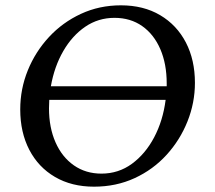

<svg xmlns="http://www.w3.org/2000/svg" viewBox="-20 -691 808 721"><path d="M333 10Q249 10 186.5 -26.5Q124 -63 90 -128.5Q56 -194 56 -280Q56 -357 84.5 -427Q113 -497 164 -552Q215 -607 284 -639Q353 -671 434 -671Q519 -671 581.5 -634Q644 -597 678 -531.5Q712 -466 712 -380Q712 -305 684 -235Q656 -165 605.5 -109.5Q555 -54 485.5 -22Q416 10 333 10ZM410 -624Q349 -624 300 -590.5Q251 -557 217.5 -499Q184 -441 171 -367H606Q606 -369 606 -378Q606 -451 582 -506.5Q558 -562 514 -593Q470 -624 410 -624ZM361 -39Q425 -39 475.5 -76Q526 -113 559 -175.5Q592 -238 602 -316H165Q164 -300 164 -284Q164 -212 188.5 -156.5Q213 -101 257.5 -70Q302 -39 361 -39Z"/></svg>

Font: Spectral Medium
Style: Italic
Weight: 500
Italic angle: -10°
Designer: Jean-Baptiste Levee
Foundry: Production Type
Version: Version 2.001